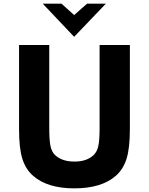

<svg xmlns="http://www.w3.org/2000/svg" viewBox="-20 -1011 809 1043"><path d="M382.8 -811 211.9 -991.2H314L382.8 -929.2L453.1 -991.2H555.2ZM160.2 -55.7Q120.1 -90.3 101.8 -147.2Q83.5 -204.1 83.5 -309.1V-766.6H247.6V-314.5Q247.6 -249 254.4 -217.3Q261.2 -185.5 278.8 -168.9Q316.4 -133.3 384.3 -133.3Q451.7 -133.3 488.8 -168.9Q506.8 -186 513.9 -216.8Q521 -247.6 521 -314.5V-766.6H685.5V-309.1Q685.5 -205.1 667.2 -147.7Q648.9 -90.3 608.9 -55.7Q530.8 12.2 384.3 12.2Q237.8 12.2 160.2 -55.7Z"/></svg>

Font: Acari Sans Neue Black
Style: Regular
Weight: 900
Designer: Alfredo Marco Pradil
Foundry: Alfredo Marco Pradil
Version: Version 1.045;June 16, 2019;FontCreator 11.5.0.2425 64-bit; 